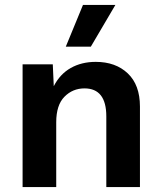

<svg xmlns="http://www.w3.org/2000/svg" viewBox="-20 -762 659 782"><path d="M550 -328V0H413V-288Q413 -402 324 -402Q276 -402 242.5 -368Q209 -334 209 -264V0H72V-500H195L199 -411Q224 -460 268 -485Q312 -510 370 -510Q451 -510 500.5 -463Q550 -416 550 -328ZM450 -742 350 -572H248L318 -742Z"/></svg>

Font: Work Sans SemiBold
Style: Regular
Weight: 600
Designer: Wei Huang
Foundry: Wei Huang
Version: Version 1.500